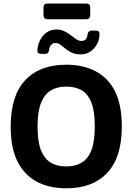

<svg xmlns="http://www.w3.org/2000/svg" viewBox="-20 -1043 757 1077"><path d="M351.3 13.3Q256.3 13.3 186.7 -23.7Q117 -60.7 78.5 -136.5Q40 -212.3 40 -333Q40 -506.3 121.5 -593.2Q203 -680 351.3 -680Q447 -680 517 -643Q587 -606 625.2 -530.5Q663.3 -455 663.3 -333.7Q663.3 -160.3 581.7 -73.5Q500 13.3 351.3 13.3ZM351.3 -109.3Q403.3 -109.3 439 -131.2Q474.7 -153 493.2 -201.8Q511.7 -250.7 511.7 -334.3Q511.7 -418 493.2 -466.3Q474.7 -514.7 439 -536Q403.3 -557.3 351.3 -557.3Q300 -557.3 264.3 -535.3Q228.7 -513.3 209.7 -465Q190.7 -416.7 190.7 -332.3Q190.7 -248.7 209.7 -200.5Q228.7 -152.3 264.3 -130.8Q300 -109.3 351.3 -109.3ZM433 -738Q402 -738 382.5 -747.7Q363 -757.3 347.8 -769.7Q332.7 -782 319.3 -792Q306 -802 291 -802Q271 -802 260.7 -782.3Q255.7 -773.3 255.3 -760.7Q251.3 -741 234.7 -741H209.7Q189 -741 190 -760.3Q191 -787 201.3 -809.7Q214.3 -840.7 239.3 -859.2Q264.3 -877.7 296.7 -877.7Q320.7 -877.7 340.7 -868Q360.7 -858.3 376.5 -845.8Q392.3 -833.3 407 -823.3Q421.7 -813.3 438 -813.3Q456 -813.3 465 -828Q470 -836.3 471 -850Q473.7 -870 492.3 -871.3H517.7Q539.7 -871.3 538 -850.3Q537.3 -822.3 526.7 -800.3Q511.7 -770.3 487.3 -754.2Q463 -738 433 -738ZM224 -959V-1002.3Q224 -1023.3 246.7 -1023.3H463.7Q486 -1023.3 486 -1002.3V-959.7Q486 -935 463.3 -935H246.3Q224 -935 224 -959Z"/></svg>

Font: Vivano Light
Style: Regular
Weight: 300
Designer: Joe Prince, Josias Burgherr
Version: Version 2.064;September 19, 2022;FontCreator 14.0.0.2877 64-